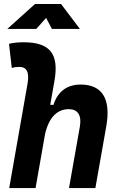

<svg xmlns="http://www.w3.org/2000/svg" viewBox="-20 -958 626 978"><path d="M331.5 0H465.8L521.5 -315.4C545.9 -454.6 500.5 -527.3 390.6 -527.3C319.8 -527.3 272.9 -489.7 252.4 -423.8H235.8L257.3 -545.4C281.7 -683.6 234.9 -742.7 100.1 -742.7C75.2 -742.7 50.3 -740.7 25.9 -734.9L40 -611.8C52.7 -615.7 65.9 -617.2 78.6 -617.2C115.7 -617.2 130.9 -590.8 120.1 -530.8L26.9 0H161.1L209.5 -274.9C231.4 -369.6 278.3 -401.9 330.6 -401.9C376 -401.9 397 -371.1 386.7 -312.5ZM17.1 -810.5H164.6L214.8 -866.7L244.6 -810.5H387.2L291 -937.5H158.2Z"/></svg>

Font: Cascadia Code
Style: Bold Italic
Weight: 700
Italic angle: -10°
Monospace: yes
Designer: Aaron Bell
Foundry: Saja Typeworks
Version: Version 2404.023